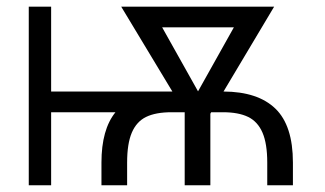

<svg xmlns="http://www.w3.org/2000/svg" viewBox="-20 -550 964 570"><path d="M131.8 -278.3H491.7L339.8 -530.3H793.9L643.6 -278.3Q745.6 -277.8 797.6 -227.5Q849.6 -177.2 849.6 -67.4V0H773.4V-67.4Q773.4 -123.5 759.3 -156.2Q745.1 -189 716.6 -202.9Q688 -216.8 641.6 -216.8H606.9L604.5 -212.4V0H528.3V-216.8H489.3Q442.4 -216.8 413.8 -202.9Q385.3 -189 371.3 -156.2Q357.4 -123.5 357.4 -67.4V0H281.2V-67.4Q281.2 -165.5 322.8 -216.8H131.8V0H65.4V-530.3H131.8ZM567.9 -278.8 674.3 -468.8H461.4Z"/></svg>

Font: Pretendard JP Light
Style: Regular
Weight: 300
Designer: Base glyphs from Inter by Rasmus Andersson; Hangeul glyphs from Noto Sans CJK(Source Han Sans) by Jang Soo-young and Kan
Foundry: Kil Hyung-jin
Version: Version 1.309